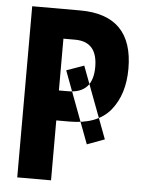

<svg xmlns="http://www.w3.org/2000/svg" viewBox="-52 -756 604 798"><g transform="rotate(5 250.0 -357.0)"><path d="M326 -162 214 -461 287 -487 399 -189ZM50 0H191V-250H246Q363 -250 417 -316.5Q471 -383 471 -490Q471 -714 250 -714H50ZM191 -375V-591H240Q333 -591 333 -485Q333 -375 229 -375Z"/></g></svg>

Font: Noto Sans Mono Condensed Extra
Style: Regular
Weight: 800
Width: 3
Designer: Monotype Design Team
Foundry: Monotype Imaging Inc.
Version: Version 1.900